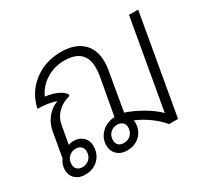

<svg xmlns="http://www.w3.org/2000/svg" viewBox="-123 -771 1036 965"><g transform="rotate(-30 394.5 -288.0)"><path d="M765 -576 664 0H612Q588 -30 548.5 -59Q509 -88 467 -105Q469 -97 469 -92Q469 -47 439.5 -18.5Q410 10 363 10Q329 10 307 -10.5Q285 -31 285 -63Q285 -106 315 -135.5Q345 -165 392 -168L431 -384Q435 -407 435 -430Q435 -540 314 -540Q257 -540 210 -511Q163 -482 140 -432Q180 -427 209.5 -413.5Q239 -400 250 -381L249 -373Q205 -362 177 -334Q149 -306 142 -267L123 -161Q137 -167 153 -167Q186 -167 207 -147Q228 -127 228 -96Q228 -49 198 -19.5Q168 10 120 10Q86 10 64.5 -10Q43 -30 43 -62Q43 -93 62 -118L88 -266Q96 -305 121 -336Q146 -367 183 -380Q165 -388 136 -392.5Q107 -397 77 -397Q96 -483 163 -534.5Q230 -586 321 -586Q401 -586 444.5 -546Q488 -506 488 -435Q488 -410 484 -389L445 -163Q493 -147 542.5 -118Q592 -89 621 -59L712 -576ZM144 -128Q119 -128 102.5 -111.5Q86 -95 86 -69Q86 -51 97.5 -40.5Q109 -30 127 -30Q153 -30 169 -46.5Q185 -63 185 -89Q185 -106 173.5 -117Q162 -128 144 -128ZM426 -90Q426 -107 414.5 -117.5Q403 -128 385 -128Q359 -128 343 -112Q327 -96 327 -70Q327 -52 338 -41.5Q349 -31 368 -31Q394 -31 410 -47.5Q426 -64 426 -90Z"/></g></svg>

Font: Sarabun ExtraLight
Style: Italic
Weight: 275
Italic angle: -10°
Designer: Suppakit Chalermlarp | Katatrad Co.,Ltd.
Foundry: Cadson Demak Co.,Ltd.
Version: Version 1.000; ttfautohint (v1.6)